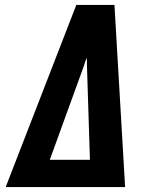

<svg xmlns="http://www.w3.org/2000/svg" viewBox="-20 -755 640 775"><path d="M3 0 288 -735H442L485 0ZM181 -110H343L331 -490Q331 -498 331 -506Q331 -514 330 -522Q327 -514 324 -506Q321 -498 319 -490Z"/></svg>

Font: Iosevka Etoile Extrabold
Style: Italic
Weight: 800
Italic angle: -9°
Designer: Belleve Invis
Foundry: Belleve Invis
Version: Version 22.1.2; ttfautohint (v1.8.4)